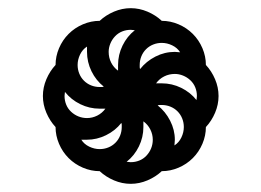

<svg xmlns="http://www.w3.org/2000/svg" viewBox="-20 -575 640 470"><path d="M224 -362Q227 -362 229.5 -362Q232 -362 234 -363Q215 -378 204 -400.5Q193 -423 193 -448V-461Q182 -454 176 -441.5Q170 -429 170 -416Q170 -405 174 -395Q178 -385 185.5 -377.5Q193 -370 203 -366Q213 -362 224 -362ZM224 -210Q235 -210 245 -214Q255 -218 262.5 -225.5Q270 -233 274 -243Q278 -253 278 -264Q278 -267 278 -269.5Q278 -272 277 -274Q262 -255 239.5 -244Q217 -233 193 -233H179Q186 -222 198.5 -216Q211 -210 224 -210ZM323 -406Q338 -425 360.5 -436.5Q383 -448 408 -448Q411 -448 414.5 -447.5Q418 -447 421 -447Q414 -458 401.5 -464Q389 -470 376 -470Q365 -470 355 -466Q345 -462 337.5 -454.5Q330 -447 326 -437Q322 -427 322 -416Q322 -413 322 -410.5Q322 -408 323 -406ZM269 -402V-416Q269 -441 280 -463.5Q291 -486 310 -501Q308 -501 305.5 -501.5Q303 -502 300 -502Q289 -502 279 -498Q269 -494 261.5 -486Q254 -478 250 -468Q246 -458 246 -448Q246 -434 252 -422Q258 -410 269 -402ZM461 -330Q461 -332 461.5 -334.5Q462 -337 462 -340Q462 -351 458 -361Q454 -371 446 -378.5Q438 -386 428 -390Q418 -394 408 -394Q394 -394 382 -388Q370 -382 362 -371H376Q401 -371 423.5 -360Q446 -349 461 -330ZM193 -286Q206 -286 218 -292Q230 -298 238 -309H224Q199 -309 176.5 -320Q154 -331 139 -350Q139 -348 138.5 -345.5Q138 -343 138 -340Q138 -329 142 -319Q146 -309 154 -301.5Q162 -294 172 -290Q182 -286 193 -286ZM407 -219Q418 -226 424 -238.5Q430 -251 430 -264Q430 -275 426 -285Q422 -295 414.5 -302.5Q407 -310 397 -314Q387 -318 376 -318Q373 -318 370.5 -318Q368 -318 366 -317Q385 -302 396.5 -279.5Q408 -257 408 -233Q408 -229 407.5 -225.5Q407 -222 407 -219ZM300 -178Q311 -178 321 -182Q331 -186 338.5 -194Q346 -202 350 -212Q354 -222 354 -233Q354 -246 348 -258Q342 -270 331 -278V-264Q331 -239 320 -216.5Q309 -194 290 -179Q292 -179 294.5 -178.5Q297 -178 300 -178ZM300 -125Q279 -125 259 -133.5Q239 -142 224 -156Q203 -156 183 -164.5Q163 -173 148 -188Q133 -203 124.5 -223Q116 -243 116 -264Q102 -279 93.5 -299Q85 -319 85 -340Q85 -361 93.5 -381Q102 -401 116 -416Q116 -437 124.5 -457Q133 -477 148 -492Q163 -507 183 -515.5Q203 -524 224 -524Q239 -538 259 -546.5Q279 -555 300 -555Q321 -555 341 -546.5Q361 -538 376 -524Q397 -524 417 -515.5Q437 -507 452 -492Q467 -477 475.5 -457Q484 -437 484 -416Q498 -401 506.5 -381Q515 -361 515 -340Q515 -319 506.5 -299Q498 -279 484 -264Q484 -243 475.5 -223Q467 -203 452 -188Q437 -173 417 -164.5Q397 -156 376 -156Q361 -142 341 -133.5Q321 -125 300 -125Z"/></svg>

Font: Iosevka Medium Extended
Style: Regular
Weight: 500
Width: 7
Monospace: yes
Designer: Belleve Invis
Foundry: Belleve Invis
Version: Version 32.5.0; ttfautohint (v1.8.4)